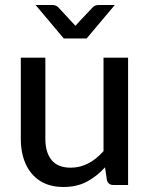

<svg xmlns="http://www.w3.org/2000/svg" viewBox="-20 -738 599 766"><path d="M233.5 8Q178 8 140 -16.2Q102 -40.5 82.5 -83.8Q63 -127 63 -184V-508H161V-184Q161 -129.5 186 -99.2Q211 -69 262.5 -69Q334 -69 393 -135V-508H491V0H432Q412 0 406.5 -19.5L399 -70.5Q366.5 -34.5 326.5 -13.2Q286.5 8 233.5 8ZM325.5 -584.5H234.5L122 -718H190Q201.5 -718 211 -710.5Q277.5 -639.5 281 -635Q284.5 -640 351.5 -710.5Q361 -718 372.5 -718H438Z"/></svg>

Font: Verano Sans Medium
Style: Regular
Weight: 500
Designer: Lukasz Dziedzic with Adam Twardoch and Botio Nikoltchev
Foundry: tyPoland Lukasz Dziedzic
Version: Version 3.001;December 28, 2019;FontCreator 12.0.0.2547 64-b